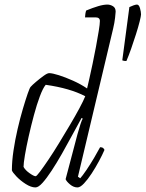

<svg xmlns="http://www.w3.org/2000/svg" viewBox="-20 -820 637 840"><path d="M135 0Q116 0 92.5 -15Q69 -30 51.5 -48.5Q34 -67 32 -75Q32 -114 39 -161Q46 -208 57 -255.5Q68 -303 80 -343.5Q92 -384 101 -410Q110 -436 114 -440Q121 -448 137.5 -462Q154 -476 170.5 -488Q187 -500 195 -500Q209 -500 237.5 -491Q266 -482 299.5 -467Q333 -452 361 -433Q364 -445 370.5 -474Q377 -503 385 -540.5Q393 -578 400 -616Q407 -654 412 -684.5Q417 -715 417 -728Q417 -744 398 -744H352Q352 -750 353.5 -759.5Q355 -769 357 -774Q386 -786 409.5 -793Q433 -800 450 -800Q462 -800 474 -793Q486 -786 486 -769Q486 -765 483.5 -742.5Q481 -720 475 -695L321 -47L331 -40Q341 -51 358 -76Q375 -101 391.5 -129Q408 -157 418 -176Q427 -176 431.5 -172Q436 -168 437 -164Q428 -143 413 -115Q398 -87 381 -61Q364 -35 347.5 -17.5Q331 0 319 0Q302 0 286.5 -13Q271 -26 267 -36L319 -233Q326 -258 332 -276.5Q338 -295 342 -301L337 -304Q318 -270 296 -229Q274 -188 251 -147.5Q228 -107 206 -73.5Q184 -40 166 -20Q148 0 135 0ZM136 -49Q140 -49 155 -69Q170 -89 192 -121.5Q214 -154 238 -193.5Q262 -233 285.5 -272.5Q309 -312 327 -345.5Q345 -379 353 -399Q286 -434 180 -449Q168 -435 154.5 -399Q141 -363 128.5 -316.5Q116 -270 105.5 -223.5Q95 -177 89 -141Q83 -105 83 -90Q90 -76 109 -62.5Q128 -49 136 -49ZM533 -553Q521 -553 515 -556L546 -789Q554 -793 564 -796.5Q574 -800 579 -800Q588 -800 592.5 -784Q597 -768 597 -757Q597 -750 591 -726Q585 -702 575 -670.5Q565 -639 554 -607.5Q543 -576 533 -553Z"/></svg>

Font: Texturina 72pt 72pt Thin
Style: Italic
Weight: 100
Italic angle: -11°
Designer: Guillermo Torres Carreño
Foundry: Omnibus-Type
Version: Version 1.002; ttfautohint (v1.8.3)